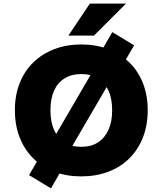

<svg xmlns="http://www.w3.org/2000/svg" viewBox="-20 -961 896 1058"><path d="M428 11Q347 11 279.5 -14.5Q212 -40 163.5 -88Q115 -136 88.5 -203.5Q62 -271 62 -354Q62 -436 88.5 -503Q115 -570 164 -617.5Q213 -665 280 -690.5Q347 -716 428 -716Q509 -716 576 -690.5Q643 -665 692 -617.5Q741 -570 767.5 -503Q794 -436 794 -354Q794 -271 767.5 -203.5Q741 -136 692.5 -88Q644 -40 576.5 -14.5Q509 11 428 11ZM428 -152Q482 -152 519.5 -176Q557 -200 577.5 -245Q598 -290 598 -353Q598 -417 578 -461.5Q558 -506 520 -529.5Q482 -553 428 -553Q375 -553 336.5 -529.5Q298 -506 278 -461.5Q258 -417 258 -353Q258 -290 278 -245Q298 -200 336.5 -176Q375 -152 428 -152ZM261 77 140 4 216 -126 278 -203 496 -577 523 -653 599 -784 719 -711 643 -581 581 -504 363 -130 336 -54ZM357 -765 475 -941H674L498 -765Z"/></svg>

Font: Nunito Sans 7pt Black
Style: Regular
Weight: 900
Designer: Vernon Adams
Foundry: Vernon Adams
Version: Version 3.101;gftools[0.9.27]